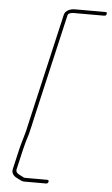

<svg xmlns="http://www.w3.org/2000/svg" viewBox="-57 -755 531 913"><g transform="rotate(5 208.0 -298.5)"><path d="M258.4 -699H404.4C410.4 -699 414.1 -702 415.5 -708C416.8 -714 414.5 -717 408.5 -717H262.5C239.9 -717 217.1 -706.3 212.6 -687L88.9 -151C81.3 -109.8 66.1 -69.7 57.2 -31L35 65C29.5 89 47.6 101.8 63.8 109C73.7 112.6 80.9 120 93.3 120H198.3C204.3 120 208 117 209.4 111C210.8 105 208.5 102 202.5 102H97.5C94.8 102 91.9 101.3 88.9 100C77.2 92.3 48.1 86.1 53 65L75.2 -31C81.4 -57.9 87.9 -79.1 96.7 -107C104 -133.7 109.6 -163 115.4 -188L230.6 -687C232.5 -695.1 247.1 -699 258.4 -699Z"/></g></svg>

Font: HoneyBee
Style: BLnIt
Weight: 100
Foundry: Cannot Into Space Fonts
Version: Version 0.89